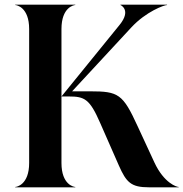

<svg xmlns="http://www.w3.org/2000/svg" viewBox="-20 -800 783 820"><path d="M491 -694 242.5 -388H274C341 -388 363 -377.5 407.5 -275.5L487.5 -93.5C519.5 -21 539.5 0 616.5 0H743V-1.5C734.5 -1.5 680.5 -18 639.5 -106L567.5 -261.5C504.5 -399 486 -410 364.5 -410H288L541 -683C603.5 -750.5 681 -778.5 693.5 -778.5V-780H494.5V-778.5C495.5 -778.5 542 -757 491 -694ZM45 0H301.5V-1.5C296 -1.5 242.5 -10.5 242.5 -104V-676C242.5 -769.5 296 -778.5 301.5 -778.5V-780H45V-778.5C50.5 -778.5 104.5 -769.5 104.5 -676V-104C104.5 -10.5 50.5 -1.5 45 -1.5Z"/></svg>

Font: Beautique Display
Style: Bold
Weight: 700
Designer: Nhat-Quang Ngo
Version: Version 1.100;Glyphs 3.2.3 (3260)